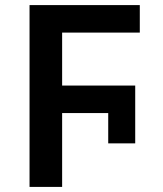

<svg xmlns="http://www.w3.org/2000/svg" viewBox="-20 -734 640 754"><path d="M96 0V-714H529V-606H224V-398H511V-171H405V-290H224V0Z"/></svg>

Font: Noto Sans Mono SemiBold
Style: Regular
Weight: 600
Designer: Monotype Design Team
Foundry: Monotype Imaging Inc.
Version: Version 2.014; ttfautohint (v1.8.4.7-5d5b)